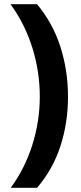

<svg xmlns="http://www.w3.org/2000/svg" viewBox="-20 -978 383 912"><path d="M303 -518Q303 -395 267 -284Q231 -173 156 -86H31Q98 -177 133.5 -289.5Q169 -402 169 -519Q169 -638 133.5 -751.5Q98 -865 30 -958H156Q231 -868 267 -755.5Q303 -643 303 -518Z"/></svg>

Font: Noto Sans Khmer UI Condensed
Style: Bold
Weight: 700
Width: 3
Designer: Danh Hong and the Monotype Design Team
Foundry: Monotype Imaging Inc.
Version: Version 2.002; ttfautohint (v1.8.4.7-5d5b)